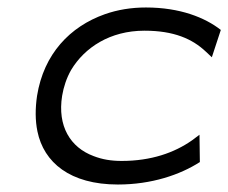

<svg xmlns="http://www.w3.org/2000/svg" viewBox="-20 -482 610 513"><path d="M79 -226C74 -192 74 -160 80 -131C97 -48 167 11 295 11C385 11 461 -15 514 -49L513 -122L493 -107C446 -74 384 -52 305 -52C277 -52 253 -56 230 -65C168 -88 133 -145 146 -226C150 -250 158 -274 170 -295C206 -355 274 -400 366 -400C445 -400 494 -378 530 -344L546 -329L570 -402C528 -435 461 -462 370 -462C331 -462 294 -456 260 -444C167 -411 97 -338 79 -226Z"/></svg>

Font: Charger Sport
Style: LitExtObl
Weight: 300
Designer: Jasper
Foundry: Cannot Into Space Fonts
Version: Version 1.1